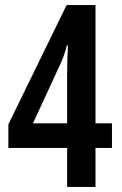

<svg xmlns="http://www.w3.org/2000/svg" viewBox="-20 -738 480 758"><path d="M245 -154V0H357V-154H422V-251H357V-718H243L13 -247V-154ZM245 -251H110L209 -465C228 -504 236 -527 244 -559H248C247 -540 245 -474 245 -450Z"/></svg>

Font: Noto Sans Devanagari ExtraCondensed SemiBold
Style: Regular
Weight: 600
Width: 2
Designer: Jelle Bosma - Monotype Design Team
Foundry: Monotype Imaging Inc.
Version: Version 2.004